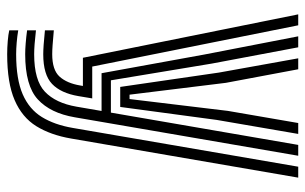

<svg xmlns="http://www.w3.org/2000/svg" viewBox="-178 -462 851 535"><g transform="rotate(90 247.5 -194.5)"><path d="M131 211Q113.2 211 94.4 209.4Q75.5 207.8 64.5 205.2V180.2Q80.8 183 98.6 184.5Q116.5 186 131 186Q200.5 186 242.4 167.9Q284.2 149.8 306 114.5Q327.8 79.2 336.5 28L444.5 -600H475L366 33Q356.2 90 331.6 129.8Q307 169.5 259 190.2Q211 211 131 211ZM131 110.5Q110.5 110.5 64.5 105.8V81Q90.8 83.2 105.2 84.4Q119.8 85.5 131 85.5Q175 85.5 193.5 65Q212 44.5 218.2 7.5L219.5 0H141L20 -600H50.5L165.5 -26H254.2L247.8 12.5Q239.5 61.5 213.8 86Q188 110.5 131 110.5ZM131 160.8Q118 160.8 100.5 159.4Q83 158 64.5 155.5V130.8Q107.5 135.8 131 135.8Q204 135.8 235.6 105.8Q267.2 75.8 277.2 17.8L289.2 -52H184L132 -338L81.2 -600H111.8L157.2 -359L203.8 -78H293.8L383.8 -600H414L306.8 22.8Q295.2 90.5 257 125.6Q218.8 160.8 131 160.8ZM222.2 -104 182.2 -379.2 142.5 -600H173L210.8 -398.5L243.8 -130H256L289 -404L322.8 -600H353.2L314.2 -373.2L278 -104Z"/></g></svg>

Font: Big Shoulders Inline Text Black
Style: Regular
Weight: 900
Designer: Patric King
Foundry: XO Type Co
Version: Version 1.000